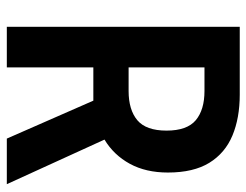

<svg xmlns="http://www.w3.org/2000/svg" viewBox="-102 -638 740 577"><g transform="rotate(90 268.5 -350.0)"><path d="M61 0V-700H265Q335 -700 387.8 -678Q440.5 -656 469.8 -608.5Q499 -561 499 -484Q499 -418 472.8 -369.8Q446.5 -321.5 400 -293.5L534 0H397L283 -260H183V0ZM183 -366H254Q310.5 -366 341.8 -392.2Q373 -418.5 373 -480Q373 -541.5 341.8 -567.8Q310.5 -594 254 -594H183Z"/></g></svg>

Font: Cabin Condensed
Style: Bold
Weight: 700
Width: 3
Designer: Pablo Impallari
Foundry: Pablo Impallari. http://www.impallari.com Igino Marini. http://www.ikern.com
Version: Version 3.001; ttfautohint (v1.8.3)